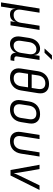

<svg xmlns="http://www.w3.org/2000/svg" viewBox="1298 -2122 1005 3640"><g transform="rotate(90 1800.0 -302.5)"><path d="M26 180 142 -550H221L165 -197Q155 -132 181 -95.5Q207 -59 265 -59Q324 -59 363.5 -95.5Q403 -132 413 -197L468 -550H548L461 0H383L399 -97H397Q383 -48 347.5 -19Q312 10 253 10Q195 10 171 -19Q147 -48 149 -97H148L132 15L105 180Z M900 -645 1028 -785H1115L981 -645ZM810 10Q736 10 698 -46.5Q660 -103 675 -193L700 -356Q710 -417 738.5 -463Q767 -509 809.5 -534.5Q852 -560 901 -560Q956 -560 988.5 -530Q1021 -500 1022 -450H1024L1038 -550H1117L1050 -121Q1046 -99 1058 -85.5Q1070 -72 1091 -72H1136L1124 0H1076Q1028 0 1003 -31Q978 -62 985 -110Q966 -55 919 -22.5Q872 10 810 10ZM846 -59Q899 -59 935.5 -96Q972 -133 983 -197L1007 -353Q1016 -416 991.5 -453.5Q967 -491 915 -491Q862 -491 825 -453.5Q788 -416 779 -353L755 -197Q745 -133 769.5 -96Q794 -59 846 -59Z M1454 10Q1358 10 1311.5 -45.5Q1265 -101 1280 -197L1331 -523Q1346 -619 1411 -674.5Q1476 -730 1572 -730Q1668 -730 1715 -674.5Q1762 -619 1747 -523L1695 -197Q1680 -101 1615 -45.5Q1550 10 1454 10ZM1392 -401H1648L1667 -523Q1677 -589 1649.5 -624.5Q1622 -660 1561 -660Q1500 -660 1460.5 -624.5Q1421 -589 1410 -523ZM1465 -60Q1527 -60 1566 -95.5Q1605 -131 1616 -197L1636 -332H1380L1359 -197Q1348 -131 1376 -95.5Q1404 -60 1465 -60Z M2054 10Q1959 10 1912 -46Q1865 -102 1880 -197L1904 -353Q1919 -450 1982.5 -505Q2046 -560 2145 -560Q2240 -560 2287.5 -504Q2335 -448 2320 -353L2295 -197Q2279 -99 2216 -44.5Q2153 10 2054 10ZM2065 -60Q2127 -60 2166 -95.5Q2205 -131 2216 -197L2240 -353Q2250 -419 2222.5 -454.5Q2195 -490 2134 -490Q2073 -490 2033.5 -454.5Q1994 -419 1983 -353L1959 -197Q1949 -131 1976.5 -95.5Q2004 -60 2065 -60Z M2653 10Q2559 10 2513.5 -46Q2468 -102 2483 -198L2538 -550H2617L2562 -198Q2552 -133 2579 -96.5Q2606 -60 2665 -60Q2724 -60 2763.5 -96.5Q2803 -133 2814 -198L2869 -550H2948L2893 -198Q2877 -99 2814.5 -44.5Q2752 10 2653 10Z M3204 0 3104 -550H3186L3251 -169Q3256 -138 3260 -108Q3264 -78 3264 -61Q3269 -78 3282 -108Q3295 -138 3310 -169L3495 -550H3582L3308 0Z"/></g></svg>

Font: JetBrains Mono NL Light
Style: Italic
Weight: 300
Italic angle: -9°
Designer: Philipp Nurullin, Konstantin Bulenkov
Foundry: JetBrains
Version: Version 2.304; ttfautohint (v1.8.4.7-5d5b)